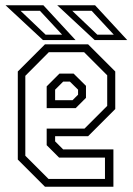

<svg xmlns="http://www.w3.org/2000/svg" viewBox="-20 -708 504 728"><path d="M314 -540 417 -437V-294.5L314 -191.5H189V-172L219.5 -141.5H410V0H150.5L47.5 -103V-437L150.5 -540ZM299 -510H165L76 -420.5V-117.5L164 -29.5H378V-110.5H204L157 -157.5V-220.5H300.5L386.5 -306.5V-422.5ZM259 -429 306 -382.5V-337L267 -298H157V-380.5L205.5 -429ZM245 -398.5H219.5L189 -368V-328H255L276 -349V-368ZM462.5 -556H339L197 -688H340.5ZM411.5 -576.5 327.5 -667H254L349 -576.5ZM266.5 -556H143L1 -688H144.5ZM215.5 -576.5 131.5 -667H58L153 -576.5Z"/></svg>

Font: Tourney Condensed Light
Style: Regular
Weight: 300
Width: 3
Designer: Tyler Finck
Foundry: Etcetera Type Co
Version: Version 1.010; ttfautohint (v1.8.3)